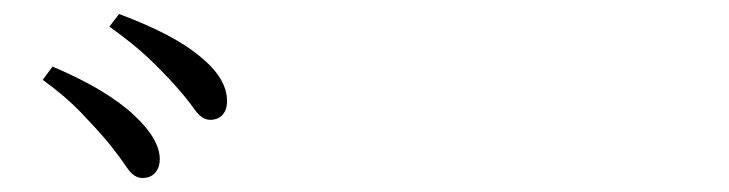

<svg xmlns="http://www.w3.org/2000/svg" viewBox="-20 -862 1040 274"><path d="M135 -658Q119 -677 96 -701Q73 -725 41 -748L55 -767Q95 -750 124 -732.5Q153 -715 172 -697Q208 -663 208 -635Q208 -623 201.5 -615.5Q195 -608 183 -608Q171 -608 161 -623Q151 -638 135 -658ZM230 -740Q213 -759 192 -779Q171 -799 136 -824L150 -842Q190 -827 218.5 -812Q247 -797 266 -781Q304 -750 304 -718Q304 -705 297.5 -698Q291 -691 280 -691Q268 -691 257.5 -706Q247 -721 230 -740Z"/></svg>

Font: Early Summer Mincho
Style: Regular
Weight: 400
Designer: GuiWonder
Version: Version 1.002